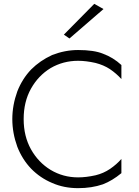

<svg xmlns="http://www.w3.org/2000/svg" viewBox="-20 -969 725 998"><path d="M103 -350Q103 -440 141 -508Q179 -576 243 -615Q308 -653 386 -653Q427 -653 476 -642Q519 -631 551 -610Q585 -587 611 -558V-631Q569 -670 515 -690Q468 -709 386 -709Q318 -709 251 -683Q188 -654 142 -608Q96 -560 70 -494Q44 -422 44 -350Q44 -278 70 -206Q96 -140 142 -92Q189 -44 251 -18Q312 9 386 9Q457 9 515 -11Q564 -30 611 -69V-143Q587 -115 552 -91Q518 -68 477 -58Q428 -47 386 -47Q308 -47 243 -86Q179 -125 141 -193Q103 -261 103 -350ZM518 -922 470 -949 312 -789 341 -769Z"/></svg>

Font: NM-font
Style: Light
Weight: 500
Designer: ""
Foundry: ""
Version: ""